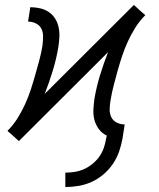

<svg xmlns="http://www.w3.org/2000/svg" viewBox="-20 -559 640 773"><path d="M243 194V136Q262 136 281 133Q300 130 318 122Q336 114 352 101Q368 88 379.5 72Q391 56 397.5 37.5Q404 19 407 0L410 -13Q391 -22 378.5 -38.5Q366 -55 360.5 -75Q355 -95 356 -116.5Q357 -138 360 -160Q368 -208 382.5 -255.5Q397 -303 415 -349L56 9L46 0Q46 0 46 0Q46 0 46 0L33 -12L10 -32Q33 -55 50 -82Q67 -109 80.5 -138.5Q94 -168 103.5 -197Q113 -226 121.5 -256Q130 -286 138 -315.5Q146 -345 151 -375Q153 -393 153.5 -410.5Q154 -428 147 -442.5Q140 -457 125 -464.5Q110 -472 93 -472L102 -530Q122 -530 141.5 -525.5Q161 -521 176.5 -510.5Q192 -500 202 -484Q212 -468 216 -449Q220 -430 219 -410Q218 -390 215 -370Q207 -322 192.5 -274.5Q178 -227 160 -181L519 -539L529 -530Q529 -530 529 -530Q529 -530 529 -530L542 -518L565 -498Q542 -475 525 -448Q508 -421 494.5 -391.5Q481 -362 471.5 -333Q462 -304 453.5 -274Q445 -244 437.5 -214.5Q430 -185 425 -155Q422 -137 421.5 -119.5Q421 -102 428 -87.5Q435 -73 450 -65.5Q465 -58 482 -58L473 0Q468 27 459 52.5Q450 78 434 101.5Q418 125 396 143.5Q374 162 348.5 173.5Q323 185 296 189.5Q269 194 243 194Z"/></svg>

Font: Iosevka Curly LtExObl
Style: Regular
Weight: 300
Width: 7
Italic angle: -9°
Monospace: yes
Designer: Belleve Invis
Foundry: Belleve Invis
Version: Version 11.1.0; ttfautohint (v1.8.3)